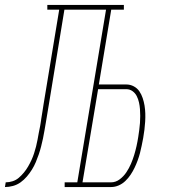

<svg xmlns="http://www.w3.org/2000/svg" viewBox="-76 -755 696 775"><path d="M-56 0 -53 -19Q-39 -19 -25 -23.5Q-11 -28 0 -37.5Q11 -47 20.5 -58.5Q30 -70 37.5 -83Q45 -96 51 -109Q57 -122 61.5 -136Q66 -150 69.5 -163.5Q73 -177 75.5 -191Q78 -205 80.5 -218.5Q83 -232 86 -246Q87 -252 88 -258Q89 -264 90 -271V-272Q92 -287 95 -303Q98 -319 100 -335L163 -716H115V-735H424V-716H373L323 -414H434Q450 -414 464 -406.5Q478 -399 486.5 -386.5Q495 -374 500 -359Q505 -344 507.5 -328.5Q510 -313 510.5 -297Q511 -281 510 -264.5Q509 -248 507 -231.5Q505 -215 502 -198Q499 -183 496 -167.5Q493 -152 489 -137Q485 -122 479.5 -107Q474 -92 467 -77.5Q460 -63 451 -49.5Q442 -36 430 -24.5Q418 -13 403 -6.5Q388 0 372 0H185V-19H236L352 -716H184L121 -332Q118 -314 115 -296Q112 -278 109 -260Q106 -244 103.5 -228Q101 -212 97.5 -196Q94 -180 90 -164Q86 -148 80.5 -132Q75 -116 68.5 -100.5Q62 -85 53 -70.5Q44 -56 32.5 -42.5Q21 -29 7 -19Q-7 -9 -23.5 -4.5Q-40 0 -56 0ZM257 -19H372Q391 -19 407 -31Q423 -43 434 -59.5Q445 -76 452.5 -93.5Q460 -111 465.5 -129Q471 -147 475 -165Q479 -183 482 -202Q484 -216 486 -230Q488 -244 489 -258.5Q490 -273 490 -287Q490 -301 489 -314.5Q488 -328 485 -341.5Q482 -355 476 -367Q470 -379 459 -387Q448 -395 434 -395H320Z"/></svg>

Font: Iosevka Slab ThExObl
Style: Regular
Weight: 100
Width: 7
Italic angle: -9°
Monospace: yes
Designer: Belleve Invis
Foundry: Belleve Invis
Version: Version 11.1.1; ttfautohint (v1.8.3)